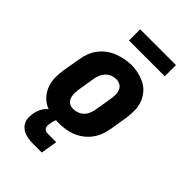

<svg xmlns="http://www.w3.org/2000/svg" viewBox="-269 -831 1138 1138"><g transform="rotate(45 300.0 -262.5)"><path d="M256 8Q224 8 193 2Q162 -4 135.5 -18.5Q109 -33 90 -57Q71 -81 61.5 -110Q52 -139 52 -171Q52 -203 57 -235L76 -345Q80 -373 90 -399.5Q100 -426 117.5 -449.5Q135 -473 159 -491Q183 -509 210 -519.5Q237 -530 264.5 -535.5Q292 -541 320 -541Q352 -541 382.5 -533.5Q413 -526 439.5 -511.5Q466 -497 485 -473Q504 -449 513.5 -420Q523 -391 523 -359Q523 -327 518 -295L500 -185Q495 -157 485 -130.5Q475 -104 457.5 -80.5Q440 -57 416 -39Q392 -21 365.5 -10.5Q339 0 311 4Q283 8 256 8ZM259 -112Q277 -112 294.5 -118.5Q312 -125 325.5 -138.5Q339 -152 346 -169.5Q353 -187 356 -204L374 -314Q377 -333 377 -351Q377 -369 370 -385Q363 -401 348 -409.5Q333 -418 314 -418Q297 -418 279.5 -411Q262 -404 249 -390.5Q236 -377 229 -360Q222 -343 219 -326L201 -216Q199 -204 198.5 -191.5Q198 -179 199.5 -167.5Q201 -156 205 -145.5Q209 -135 217 -127Q225 -119 236 -115.5Q247 -112 259 -112ZM235 202Q217 202 199.5 199.5Q182 197 166 191Q150 185 137 174Q124 163 116.5 148Q109 133 108 115.5Q107 98 110 80Q112 63 118 47Q124 31 133.5 17Q143 3 156.5 -8.5Q170 -20 185.5 -27Q201 -34 217.5 -37Q234 -40 250 -40L244 0Q239 0 236.5 4Q234 8 232 12.5Q230 17 229 21Q228 25 226.5 29Q225 33 224.5 37.5Q224 42 223 46Q221 55 221 64.5Q221 74 224.5 81.5Q228 89 235.5 93.5Q243 98 252 98H327L310 202ZM206 -633V-727H506V-633Z"/></g></svg>

Font: Iosevka Curly Slab HvExObl
Style: Regular
Weight: 900
Width: 7
Italic angle: -9°
Monospace: yes
Designer: Belleve Invis
Foundry: Belleve Invis
Version: Version 11.1.0; ttfautohint (v1.8.3)